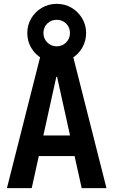

<svg xmlns="http://www.w3.org/2000/svg" viewBox="-20 -979 590 999"><path d="M16 0 201 -730H349L534 0H405L277 -579H273L145 0ZM126 -167V-274H424V-167ZM275 -655Q233 -655 198 -675Q163 -695 142.5 -730Q122 -765 122 -807Q122 -849 142.5 -883.5Q163 -918 198 -938.5Q233 -959 275 -959Q318 -959 352.5 -938.5Q387 -918 407.5 -883.5Q428 -849 428 -807Q428 -765 407.5 -730Q387 -695 352.5 -675Q318 -655 275 -655ZM275 -738Q304 -738 324 -758Q344 -778 344 -807Q344 -837 324 -856.5Q304 -876 275 -876Q246 -876 226 -856.5Q206 -837 206 -807Q206 -778 226 -758Q246 -738 275 -738Z"/></svg>

Font: M PLUS Code Latin SemiExpanded SemiBold
Style: Regular
Weight: 600
Width: 6
Designer: Coji Morishita
Foundry: UNDERFOREST DESIGN
Version: Version 1.002; ttfautohint (v1.8.3)